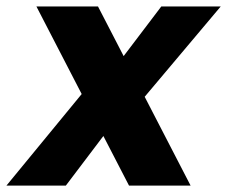

<svg xmlns="http://www.w3.org/2000/svg" viewBox="-61 -578 707 598"><path d="M340.8 0 52.4 -557.9H244.2L532.6 0ZM243.3 -345.8 309.6 -218.7 144.1 0H-40.9ZM344.7 -223.2 283.8 -350.2 441.4 -557.9H626.5Z"/></svg>

Font: Poppins Variable
Style: Italic
Weight: 100
Italic angle: -10°
Designer: Jonny Pinhorn
Foundry: Indian Type Foundry
Version: Version 6.000